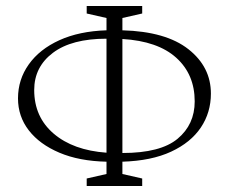

<svg xmlns="http://www.w3.org/2000/svg" viewBox="-20 -600 763 640"><path d="M269 20V-5L335 -20V-61Q244 -63 178 -91Q112 -119 76 -165.5Q40 -212 40 -272Q40 -335 76 -385.5Q112 -436 178 -466Q244 -496 335 -499V-540L269 -555V-580H454V-555L388 -540V-499Q533 -495 608 -436Q683 -377 683 -288Q683 -225 649.5 -175Q616 -125 550.5 -94.5Q485 -64 388 -61V-20L454 -5V20ZM335 -471Q219 -471 156.5 -424Q94 -377 94 -300Q94 -210 159 -154.5Q224 -99 335 -91ZM629 -262Q629 -352 567.5 -407.5Q506 -463 388 -470V-90Q515 -90 572 -137.5Q629 -185 629 -262Z"/></svg>

Font: Spectral SC ExtraLight
Style: Regular
Weight: 275
Designer: Jean-Baptiste Levee
Foundry: Production Type
Version: Version 2.001